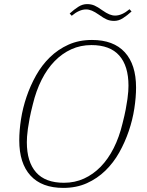

<svg xmlns="http://www.w3.org/2000/svg" viewBox="-20 -905 719 937"><path d="M292 -13Q345 -13 390 -33.5Q435 -54 471.5 -91.5Q508 -129 535 -182.5Q562 -236 578 -303Q588 -342 593.5 -371Q599 -400 602 -422Q605 -444 606 -459.5Q607 -475 607 -487Q607 -583 562 -634Q517 -685 426 -685Q373 -685 328 -664.5Q283 -644 246.5 -606.5Q210 -569 183 -515.5Q156 -462 140 -395Q130 -356 124.5 -327Q119 -298 116 -276Q113 -254 112 -238.5Q111 -223 111 -211Q111 -115 156 -64Q201 -13 292 -13ZM289 12Q184 12 129 -48Q74 -108 74 -220Q74 -268 82.5 -323Q91 -378 109.5 -432.5Q128 -487 156 -537Q184 -587 223.5 -625.5Q263 -664 314 -687Q365 -710 429 -710Q534 -710 589 -650Q644 -590 644 -478Q644 -430 635.5 -375Q627 -320 608.5 -265.5Q590 -211 562 -161Q534 -111 494.5 -72.5Q455 -34 404 -11Q353 12 289 12ZM537 -803Q517 -803 501 -810Q485 -817 463 -833Q443 -847 428.5 -853Q414 -859 400 -859Q367 -859 330 -828L320 -839Q342 -859 362.5 -872Q383 -885 405 -885Q425 -885 441 -878Q457 -871 479 -855Q499 -841 513.5 -835Q528 -829 542 -829Q575 -829 612 -860L622 -849Q600 -829 579.5 -816Q559 -803 537 -803Z"/></svg>

Font: IBM Plex Serif ExtLt
Style: Italic
Weight: 200
Italic angle: -14°
Designer: Mike Abbink, Paul van der Laan, Pieter van Rosmalen
Foundry: Bold Monday
Version: Version 3.001